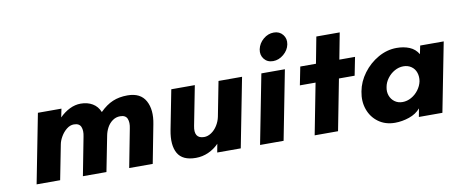

<svg xmlns="http://www.w3.org/2000/svg" viewBox="-62 -938 2886 1205"><g transform="rotate(-10 1381.0 -335.0)"><path d="M176 -441H326L315 -387Q345 -417 379.5 -434Q414 -451 450 -451Q493 -451 525 -432Q557 -413 572 -376Q612 -416 653.5 -433.5Q695 -451 748 -451Q831 -451 863 -392.5Q895 -334 877 -244L830 0H680L727 -244Q735 -281 725 -305.5Q715 -330 680 -330Q653 -330 631.5 -314.5Q610 -299 597 -275Q584 -251 579 -224L535 0H385L432 -244Q440 -281 430 -305.5Q420 -330 385 -330Q361 -330 339 -312.5Q317 -295 302 -269Q287 -243 283 -220L240 0H90Z M977 -190 1026 -441H1176L1127 -190Q1119 -151 1131.5 -130.5Q1144 -110 1178 -110Q1201 -110 1223.5 -125Q1246 -140 1262 -165.5Q1278 -191 1284 -220L1327 -441H1477L1391 0H1241L1251 -54Q1222 -24 1184 -7Q1146 10 1104 10Q1019 10 989 -43Q959 -96 977 -190Z M1600 -441H1750L1664 0H1514ZM1616 -592Q1624 -629 1654 -654.5Q1684 -680 1721 -680Q1757 -680 1778 -654Q1799 -628 1792 -592Q1785 -556 1754 -530Q1723 -504 1687 -504Q1650 -504 1629.5 -530Q1609 -556 1616 -592Z M1925 -325H1825L1848 -441H1948L1980 -609H2129L2097 -441H2197L2174 -325H2074L2011 0H1862Z M2199 -220Q2210 -281 2249.5 -334Q2289 -387 2345.5 -419Q2402 -451 2463 -451Q2509 -451 2545 -436Q2581 -421 2601 -387L2612 -440H2762L2676 0H2526L2536 -53Q2509 -21 2464 -5.5Q2419 10 2373 10Q2312 10 2268 -22Q2224 -54 2205.5 -106.5Q2187 -159 2199 -220ZM2569 -220Q2574 -249 2565.5 -274.5Q2557 -300 2535.5 -315Q2514 -330 2485 -330Q2456 -330 2429 -315Q2402 -300 2383 -274.5Q2364 -249 2359 -220Q2353 -191 2362 -166Q2371 -141 2392 -125.5Q2413 -110 2442 -110Q2471 -110 2498 -125Q2525 -140 2544 -165.5Q2563 -191 2569 -220Z"/></g></svg>

Font: Teachers[wght] Italic
Style: Regular
Weight: 400
Designer: Alfredo Marco Pradil & Chank Diesel
Version: Version 1.000;Glyphs 3.1.2 (3151)